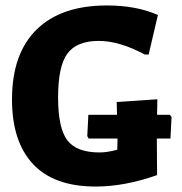

<svg xmlns="http://www.w3.org/2000/svg" viewBox="-20 -674 668 704"><path d="M603 -253 609 -245 605 -166H555L556 -32Q437 10 331 10Q178 10 101 -72.5Q24 -155 24 -309Q24 -477 114 -565.5Q204 -654 372 -654Q480 -654 559 -619L525 -474H511Q418 -524 342 -524Q262 -524 227.5 -478Q193 -432 193 -317Q193 -204 227 -159.5Q261 -115 345 -115Q373 -115 410 -125L411 -166H305L300 -175L304 -253H409L408 -300L557 -310L556 -253Z"/></svg>

Font: Alegreya Sans SC ExtraBold
Style: Regular
Weight: 800
Designer: Juan Pablo del Peral
Foundry: Huerta Tipografica
Version: Version 2.007